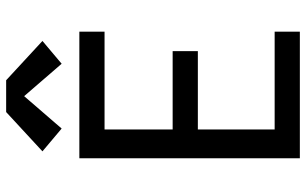

<svg xmlns="http://www.w3.org/2000/svg" viewBox="-210 -810 1019 640"><g transform="rotate(-90 300.0 -489.5)"><path d="M93 0V-735H515V-651H189V-424H450V-340H189V-84H515V0ZM192 -794 116 -858 247 -979H353L484 -858L408 -794L300 -919Z"/></g></svg>

Font: Iosevka Curly Medium Extended
Style: Regular
Weight: 500
Width: 7
Monospace: yes
Designer: Belleve Invis
Foundry: Belleve Invis
Version: Version 11.1.0; ttfautohint (v1.8.3)